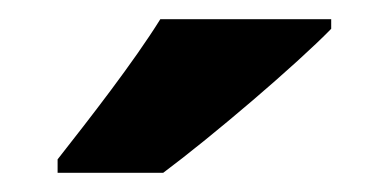

<svg xmlns="http://www.w3.org/2000/svg" viewBox="-20 -786 405 200"><path d="M325 -756V-766H147C119 -721 73 -662 40 -620V-606H150C201 -644 289 -719 325 -756Z"/></svg>

Font: Noto Sans Lao SemiCondensed ExtraBold
Style: Regular
Weight: 800
Width: 4
Designer: Monotype Design Team
Foundry: Monotype Imaging Inc.
Version: Version 2.003